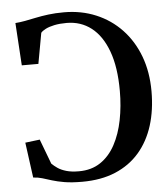

<svg xmlns="http://www.w3.org/2000/svg" viewBox="-54 -800 753 859"><g transform="rotate(-5 323.0 -371.0)"><path d="M281 11Q233.5 11 201.2 5.5Q169 0 146 -7.2Q123 -14.5 104 -20.2Q85 -26 63.5 -27L42 -185.5L107.5 -193.5L149.5 -82Q160 -71.5 175.2 -61Q190.5 -50.5 213.5 -43.8Q236.5 -37 270 -37Q326.5 -37 367 -64.2Q407.5 -91.5 433.2 -139.2Q459 -187 471.2 -248.8Q483.5 -310.5 483.5 -379.5Q483.5 -486 457 -558Q430.5 -630 383.2 -666.5Q336 -703 272.5 -703Q241 -703 217.2 -698Q193.5 -693 178.2 -685.2Q163 -677.5 156 -669L131 -531.5H56.5L44.5 -722.5Q65 -724 88 -728.2Q111 -732.5 137 -738Q163 -743.5 194.5 -747.5Q226 -751.5 265 -751.5Q342.5 -751.5 408.2 -724Q474 -696.5 522.5 -645.5Q571 -594.5 597.8 -523.5Q624.5 -452.5 624.5 -365.5Q624.5 -281 602.8 -212Q581 -143 537.8 -93Q494.5 -43 430.2 -16Q366 11 281 11Z"/></g></svg>

Font: Merriweather 60pt SemiBold
Style: Regular
Weight: 600
Version: Version 2.100